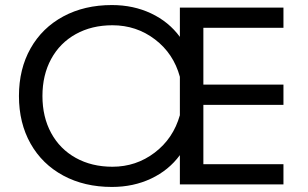

<svg xmlns="http://www.w3.org/2000/svg" viewBox="-20 -730 1218 760"><path d="M55 -350Q55 -457 101 -538.5Q147 -620 230.5 -665Q314 -710 423 -710Q508 -710 578 -677Q648 -644 692 -584V-700H1102V-620H785V-395H1102V-315H785V-80H1102V0H692V-116Q648 -56 578 -23Q508 10 423 10Q314 10 230.5 -35Q147 -80 101 -161.5Q55 -243 55 -350ZM425 -70Q519 -70 592.5 -126Q666 -182 692 -274V-426Q667 -518 593.5 -574Q520 -630 425 -630Q343 -630 280 -595Q217 -560 182.5 -496.5Q148 -433 148 -350Q148 -267 182.5 -203.5Q217 -140 280 -105Q343 -70 425 -70Z"/></svg>

Font: Goli
Style: Regular
Weight: 400
Designer: jaikishan Patel
Foundry: MagicType
Version: Version 1.000